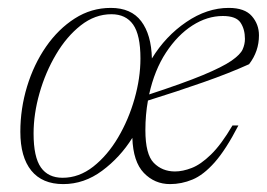

<svg xmlns="http://www.w3.org/2000/svg" viewBox="-20 -456 676 486"><path d="M260.5 -436Q312 -436 337.5 -402.2Q363 -368.5 364.5 -308Q399 -364.5 451.5 -400.2Q504 -436 559 -436Q599.5 -436 617.5 -415.2Q635.5 -394.5 635.5 -366.5Q635.5 -326 610.5 -293.5Q561 -271 494.8 -247.8Q428.5 -224.5 354.5 -201.5Q348 -165.5 348 -126.5Q348 -65.5 369.2 -43.8Q390.5 -22 423 -22Q442.5 -22 465.2 -30.8Q488 -39.5 514 -64.8Q540 -90 568.5 -138.5H583.5Q552 -77.5 523.5 -45.2Q495 -13 467.2 -1.5Q439.5 10 410.5 10Q371.5 10 344.2 -18.2Q317 -46.5 315 -107Q284 -57.5 238.5 -23.8Q193 10 140 10Q87 10 59.2 -24.2Q31.5 -58.5 31.5 -122.5Q31.5 -181 48.5 -237Q65.5 -293 96.5 -337.8Q127.5 -382.5 169.2 -409.2Q211 -436 260.5 -436ZM138.5 -6Q180 -6 216 -34.2Q252 -62.5 278.8 -107.8Q305.5 -153 320.5 -205.8Q335.5 -258.5 335.5 -308Q335.5 -367.5 317 -393.8Q298.5 -420 262 -420Q220.5 -420 184.5 -391.8Q148.5 -363.5 121.8 -318.2Q95 -273 80 -220.2Q65 -167.5 65 -118Q65 -58.5 83.5 -32.2Q102 -6 138.5 -6ZM544 -415.5Q504.5 -415.5 467 -391.5Q429.5 -367.5 400.2 -323Q371 -278.5 357.5 -217Q444.5 -245.5 493.8 -266Q543 -286.5 565.8 -302.2Q588.5 -318 594.2 -331Q600 -344 600 -357.5Q600 -382 588.8 -398.8Q577.5 -415.5 544 -415.5Z"/></svg>

Font: Newsreader 16pt ExtraLight
Style: Italic
Weight: 275
Italic angle: -17°
Designer: Hugues Gentile
Foundry: Production Type
Version: Version 1.003; ttfautohint (v1.8.3)